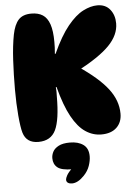

<svg xmlns="http://www.w3.org/2000/svg" viewBox="-64 -779 761 1088"><g transform="rotate(-5 317.0 -235.5)"><path d="M132 10Q98 10 76.5 -5Q55 -20 46 -50Q37 -80 31 -148.5Q25 -217 25 -297Q25 -383 29.5 -464.5Q34 -546 46 -608Q57 -664 81.5 -691Q106 -718 155 -718Q194 -718 219.5 -701.5Q245 -685 258 -647.5Q271 -610 271 -547Q271 -532 270.5 -515Q270 -498 268 -479H272Q317 -578 362 -633Q407 -688 450 -710Q493 -732 531 -732Q578 -732 603.5 -700Q629 -668 629 -621Q629 -555 571.5 -496Q514 -437 384 -369L392 -395Q505 -319 557 -251.5Q609 -184 609 -109Q609 -60 578 -30.5Q547 -1 491 -1Q443 -1 401 -29Q359 -57 324 -120.5Q289 -184 261 -291H257Q258 -278 258.5 -264.5Q259 -251 258 -238Q258 -105 230.5 -47.5Q203 10 132 10ZM310 181Q249 181 225.5 162Q202 143 202 109Q202 90 211.5 72Q221 54 244.5 41.5Q268 29 309 29Q356 29 385 50Q414 71 414 116Q414 141 404 170Q394 199 371 223Q353 242 335.5 251.5Q318 261 301 261Q287 261 278 255Q269 249 269 237Q269 229 277.5 213Q286 197 313 170Z"/></g></svg>

Font: DynaPuff
Style: Bold
Weight: 700
Designer: Toshi Omagari, Jennifer Daniel
Foundry: Google Fonts
Version: Version 2.000